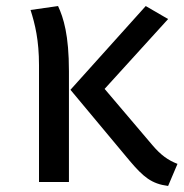

<svg xmlns="http://www.w3.org/2000/svg" viewBox="-20 -602 607 635"><path d="M172 -582 81 -569C96 -522 109 -469 109 -386V0H208V-366C208 -487 190 -543 172 -582ZM536 -539 462 -582 213 -305 409 -70C454 -17 481 6 536 13L567 -60C536 -72 512 -89 484 -122L326 -308Z"/></svg>

Font: Glow Sans SC Normal Medium
Style: Regular
Weight: 600
Designer: Ryoko NISHIZUKA (kana, bopomofo & ideographs); Paul D. Hunt (Latin, Greek & Cyrillic); Sandoll Communications, Soo-young
Version: Version 0.93